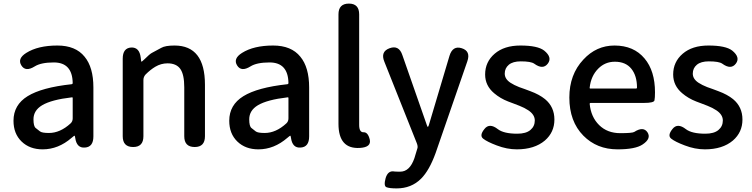

<svg xmlns="http://www.w3.org/2000/svg" viewBox="-20 -817 4181 1067"><path d="M217 13Q145 13 100 -30.5Q55 -74 55 -146Q55 -234 133.5 -282.5Q212 -331 378 -349Q384 -350 384 -356Q382 -470 279 -470Q208 -470 173 -448Q122 -416 99 -453Q75 -491 126 -523Q191 -564 299 -564Q400 -564 450 -502Q499 -443 499 -331V-59Q499 0 452 3Q406 7 398 -51L397 -56Q396 -63 394 -63Q392 -63 378 -51Q304 13 217 13ZM252 -78Q314 -78 372 -131Q384 -142 384 -159V-272Q384 -277 379 -276Q266 -263 214 -232Q166 -203 166 -154Q166 -115 178.5 -105.5Q191 -96 202 -87Q213 -78 252 -78Z M720 0Q662 0 662 -60V-491Q662 -550 709 -553Q755 -555 762 -497L764 -481Q765 -474 766.5 -474Q768 -474 781 -486Q812 -517 824 -523Q850 -537 876 -551Q898 -564 950 -564Q1119 -564 1119 -346V-60Q1119 0 1062 0Q1004 0 1004 -60V-332Q1004 -403 982 -434Q960 -465 911 -465Q875 -465 843 -446Q816 -430 789 -403Q777 -390 777 -372V-60Q777 0 720 0Z M1416 13Q1344 13 1299 -30.5Q1254 -74 1254 -146Q1254 -234 1332.5 -282.5Q1411 -331 1577 -349Q1583 -350 1583 -356Q1581 -470 1478 -470Q1407 -470 1372 -448Q1321 -416 1298 -453Q1274 -491 1325 -523Q1390 -564 1498 -564Q1599 -564 1649 -502Q1698 -443 1698 -331V-59Q1698 0 1651 3Q1605 7 1597 -51L1596 -56Q1595 -63 1593 -63Q1591 -63 1577 -51Q1503 13 1416 13ZM1451 -78Q1513 -78 1571 -131Q1583 -142 1583 -159V-272Q1583 -277 1578 -276Q1465 -263 1413 -232Q1365 -203 1365 -154Q1365 -115 1377.5 -105.5Q1390 -96 1401 -87Q1412 -78 1451 -78Z M1861 -129V-737Q1861 -797 1919 -797Q1976 -797 1976 -737V-123Q1976 -81 2000.5 -82Q2025 -83 2035 -41Q2044 1 1981 5Q1861 13 1861 -129Z M2184 230Q2145 230 2128 223.5Q2111 217 2123 173Q2136 129 2172 136Q2177 137 2204 137Q2257 137 2283 62Q2292 34 2300 6Q2303 -4 2296 -22L2116 -474Q2093 -530 2145 -549Q2197 -568 2216 -511L2352 -122Q2355 -112 2357.5 -112Q2360 -112 2363 -121L2478 -507Q2496 -565 2546 -549Q2597 -533 2577 -476L2401 33Q2366 130 2320 176Q2266 230 2184 230Z M2852 13Q2797 13 2740 -9Q2687 -29 2665 -46.5Q2643 -64 2672 -100Q2700 -136 2747 -99Q2780 -74 2855 -74Q2903 -74 2927.5 -94.5Q2952 -115 2952 -147.5Q2952 -180 2916 -204Q2895 -218 2867 -229Q2838 -240 2834.5 -241.5Q2831 -243 2804 -253Q2760 -270 2726 -299Q2676 -341 2676 -403Q2676 -473 2729 -518.5Q2782 -564 2872 -564Q2968 -564 3004 -536Q3051 -498 3024 -463Q2997 -428 2949 -463Q2931 -476 2874 -476Q2830 -476 2807.5 -457Q2785 -438 2785 -408Q2785 -378 2817 -357Q2837 -344 2865 -333Q2893 -323 2896 -322Q2899 -321 2928 -310Q2977 -292 3009 -266Q3061 -223 3061 -152.5Q3061 -82 3008 -36Q2950 13 2852 13Z M3412 13Q3297 13 3222 -63Q3144 -142 3144 -275Q3144 -403 3222 -486Q3294 -564 3395 -564Q3502 -564 3562 -492Q3620 -423 3620 -304Q3620 -273 3617 -259Q3614 -245 3558 -245H3262Q3257 -245 3257 -240Q3264 -167 3309.5 -122Q3355 -77 3427 -77Q3495 -77 3505 -84Q3555 -116 3578 -82Q3601 -47 3551 -14Q3511 13 3412 13ZM3257 -330Q3256 -325 3261 -325H3515Q3520 -325 3520 -330Q3520 -396 3488.5 -435Q3457 -474 3397 -474Q3343 -474 3305 -436Q3264 -395 3257 -330Z M3897 13Q3842 13 3785 -9Q3732 -29 3710 -46.5Q3688 -64 3717 -100Q3745 -136 3792 -99Q3825 -74 3900 -74Q3948 -74 3972.5 -94.5Q3997 -115 3997 -147.5Q3997 -180 3961 -204Q3940 -218 3912 -229Q3883 -240 3879.5 -241.5Q3876 -243 3849 -253Q3805 -270 3771 -299Q3721 -341 3721 -403Q3721 -473 3774 -518.5Q3827 -564 3917 -564Q4013 -564 4049 -536Q4096 -498 4069 -463Q4042 -428 3994 -463Q3976 -476 3919 -476Q3875 -476 3852.5 -457Q3830 -438 3830 -408Q3830 -378 3862 -357Q3882 -344 3910 -333Q3938 -323 3941 -322Q3944 -321 3973 -310Q4022 -292 4054 -266Q4106 -223 4106 -152.5Q4106 -82 4053 -36Q3995 13 3897 13Z"/></svg>

Font: Resource Han Rounded JP Medium
Style: Regular
Weight: 500
Designer: Cyano Hao (round all glyphs); Ryoko NISHIZUKA 西塚涼子 (kana, bopomofo & ideographs); Paul D. Hunt (Latin, Greek & Cyrillic)
Foundry: Cyano Hao
Version: 0.990